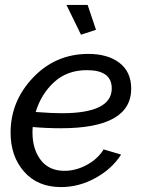

<svg xmlns="http://www.w3.org/2000/svg" viewBox="-20 -750 579 780"><path d="M370 -629 309 -609 250 -730H336ZM228 -229Q168 -229 113 -234Q112 -226 112 -211Q112 -144 145.5 -100Q179 -56 242 -56Q288 -56 332.5 -80Q377 -104 401 -143L472 -122Q435 -64 368 -27Q301 10 228 10Q133 10 78 -52.5Q23 -115 23 -211Q23 -339 114.5 -435Q206 -531 339 -531Q418 -531 465.5 -494.5Q513 -458 513 -390Q513 -229 228 -229ZM333 -465Q253 -465 200 -416.5Q147 -368 125 -295Q192 -290 231 -290Q434 -290 434 -391Q434 -465 333 -465Z"/></svg>

Font: Raleway-v4020 Medium
Style: Italic
Weight: 500
Italic angle: -12°
Designer: Matt McInerney, Pablo Impallari, Rodrigo Fuenzalida
Foundry: Matt McInerney, Pablo Impallari, Rodrigo Fuenzalida
Version: Version 4.020;PS 004.020;hotconv 1.0.88;makeotf.lib2.5.64775